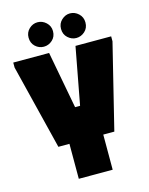

<svg xmlns="http://www.w3.org/2000/svg" viewBox="-129 -959 808 1040"><g transform="rotate(-15 275.5 -439.0)"><path d="M1 -700H202L262 -380H290L350 -700H550V-672L433 -197H371V0H181V-196H119L1 -672ZM184 -740Q157 -740 136.5 -759Q116 -778 116 -809Q116 -838 136.5 -857.5Q157 -877 184 -877Q211 -877 232 -857.5Q253 -838 253 -809Q253 -778 232 -759Q211 -740 184 -740ZM366 -740Q340 -740 319 -759Q298 -778 298 -809Q298 -839 319 -858.5Q340 -878 366 -878Q393 -878 414 -858.5Q435 -839 435 -809Q435 -778 414 -759Q393 -740 366 -740Z"/></g></svg>

Font: Phudu Black
Style: Regular
Weight: 900
Version: Version 1.005;gftools[0.9.23]